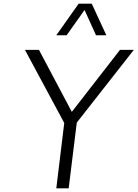

<svg xmlns="http://www.w3.org/2000/svg" viewBox="-20 -1020 745 1040"><path d="M438 -966 341 -829H285L406 -1000H477L556 -829H500ZM705 -750 396 -356 352 0H285L328 -354L115 -750H191L369 -414L630 -750Z"/></svg>

Font: Orkney Light
Style: LightItalic
Weight: 300
Designer: Samuel Oakes and Alfredo Marco Pradil
Foundry: Alfredo Marco Pradil
Version: 1.0; ttfautohint (v1.5)